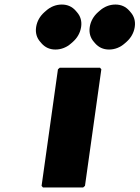

<svg xmlns="http://www.w3.org/2000/svg" viewBox="-20 -818 614 845"><path d="M243 -520 235 -513 163 0 169 7H346L354 0L426 -513L420 -520ZM488 -798C462 -798 438 -788 419 -771L411 -764C392 -747 379 -725 375 -699C371 -673 378 -651 393 -634L399 -627C414 -610 434 -600 460 -600C486 -600 510 -610 529 -627L537 -634C556 -651 569 -673 573 -699C577 -725 570 -747 555 -764L549 -771C534 -788 514 -798 488 -798ZM252 -798C226 -798 202 -788 183 -771L175 -764C156 -747 143 -725 139 -699C135 -673 142 -651 157 -634L163 -627C178 -610 198 -600 224 -600C250 -600 274 -610 293 -627L301 -634C320 -651 333 -673 337 -699C341 -725 334 -747 319 -764L313 -771C298 -788 278 -798 252 -798Z"/></svg>

Font: Hussar Woodtype
Style: BlkObl
Weight: 900
Foundry: Cannot Into Space Fonts
Version: Version 1.07